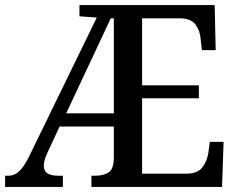

<svg xmlns="http://www.w3.org/2000/svg" viewBox="-20 -734 934 754"><path d="M0 0V-44H13Q38 -44 57 -63Q76 -82 96 -123L360 -665L292 -670V-714H823L827 -537H773L768 -581Q765 -615 747.5 -638Q730 -661 689 -662H538V-399H761V-348H538V-52H713Q755 -52 774 -76Q793 -100 798 -133L804 -177H858L852 0H339V-44H355Q386 -44 406 -56.5Q426 -69 427 -112V-237H214L167 -136Q152 -104 152 -83Q152 -44 207 -44H227V0ZM240 -289H427V-662H415Z"/></svg>

Font: Noto Serif Georgian SemiCondensed Medium
Style: Regular
Weight: 500
Width: 4
Designer: Monotype Design Team, Akaki Razmadze
Foundry: Google LLC
Version: Version 2.003; ttfautohint (v1.8.4.7-5d5b)